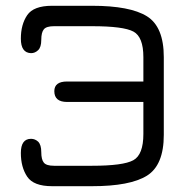

<svg xmlns="http://www.w3.org/2000/svg" viewBox="-20 -641 653 661"><path d="M159.2 -621.1H296.9Q427.7 -621.1 485.8 -585Q543.9 -548.8 543.9 -444.3V-176.8Q543.9 -72.3 485.8 -36.1Q427.7 0 296.9 0H159.2Q95.7 0 73.7 -32.7Q51.8 -65.4 51.8 -114.3Q51.8 -163.1 86.9 -163.1Q100.6 -163.1 111.3 -153.3Q122.1 -142.6 122.1 -117.2Q122.1 -91.8 130.9 -81.1Q139.6 -70.3 166 -70.3H296.9Q404.3 -70.3 439 -89.4Q473.6 -108.4 473.6 -179.7V-290H210.9Q167 -290 167 -327.1Q167 -360.4 210.9 -360.4H473.6V-444.3Q473.6 -513.7 439.5 -532.2Q405.3 -550.8 296.9 -550.8H166Q139.6 -550.8 130.9 -540Q122.1 -529.3 122.1 -503.9Q122.1 -478.5 111.3 -468.3Q100.6 -458 86.9 -458Q51.8 -459 51.8 -507.8Q51.8 -556.6 73.7 -588.9Q95.7 -621.1 159.2 -621.1Z"/></svg>

Font: Jura
Style: DemiBold
Weight: 600
Version: Version 2.5